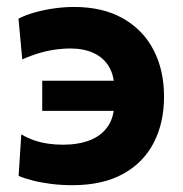

<svg xmlns="http://www.w3.org/2000/svg" viewBox="-20 -532 536 563"><path d="M192.4 11Q158.6 11 129.3 7.2Q100 3.5 76.3 -2.6Q52.5 -8.6 34.6 -16.2L42.4 -138Q60.7 -127.2 80.4 -120.5Q100.1 -113.8 121.4 -110.7Q142.6 -107.7 164.5 -107.7Q209.5 -107.7 243.3 -120.7Q277.1 -133.7 296.1 -161.2Q315.1 -188.6 315.1 -231.2V-272.2Q315.1 -310.5 299.4 -336.7Q283.7 -362.9 254.7 -376.4Q225.8 -389.9 185.7 -389.9Q169.8 -389.9 148.3 -387.4Q126.7 -385 100.9 -378Q75.1 -371 45.3 -357.8L34.2 -477.3Q55.5 -488.2 82.3 -495.7Q109.1 -503.2 138.7 -507.4Q168.3 -511.6 196.9 -511.6Q281.8 -511.6 340.9 -477.9Q400 -444.1 430.5 -385Q461 -325.9 461 -248.7Q461 -171.7 430.7 -113.2Q400.3 -54.6 340.5 -21.8Q280.6 11 192.4 11ZM103.8 -207V-295.3Q137.5 -295.3 172.7 -295.3Q208 -295.3 257.8 -295.3H339.2V-207H257.8Q226.1 -207 200 -207Q173.9 -207 150.7 -207Q127.5 -207 103.8 -207Z"/></svg>

Font: Commissioner Thin
Style: Regular
Weight: 100
Designer: Kostas Bartsokas
Foundry: Kostas Bartsokas
Version: Version 1.001;gftools[0.9.23]